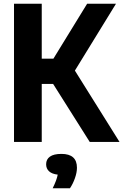

<svg xmlns="http://www.w3.org/2000/svg" viewBox="-20 -760 660 1028"><path d="M460.5 0 264.5 -310.5H203.5V0H55V-740H203.5V-446H266L446.5 -740H601L381 -382L620 0ZM392 138Q392 163.5 381.2 194Q370.5 224.5 354.5 248H262Q284 203.5 289 175Q258 171.5 242.5 157Q227 142.5 227 119.5Q227 93 247.5 78.5Q268 64 309 64Q392 64 392 138Z"/></svg>

Font: Encode Sans Condensed
Style: Bold
Weight: 700
Width: 3
Designer: Multiple Designers
Foundry: Impallari Type
Version: Version 2.000